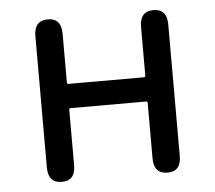

<svg xmlns="http://www.w3.org/2000/svg" viewBox="-44 -591 716 639"><g transform="rotate(-5 314.0 -271.5)"><path d="M138 0Q92 0 92 -52V-491Q92 -543 138 -543Q183 -543 183 -491V-328Q183 -323 188 -323H440Q445 -323 445 -328V-491Q445 -543 491 -543Q536 -543 536 -491V-52Q536 0 491 0Q445 0 445 -52V-237Q445 -242 440 -242H188Q183 -242 183 -237V-52Q183 0 138 0Z"/></g></svg>

Font: Resource Han Rounded HK
Style: Regular
Weight: 400
Designer: Cyano Hao (round all glyphs); Ryoko NISHIZUKA  (kana, bopomofo & ideographs); Paul D. Hunt (Latin, Greek & Cyrillic); Sa
Foundry: Cyano Hao
Version: 0.990